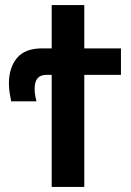

<svg xmlns="http://www.w3.org/2000/svg" viewBox="-20 -734 516 754"><path d="M311 0V-440H455V-544H311V-714H183V-544H145Q78 -544 46.5 -506Q15 -468 15 -406Q15 -386 18.5 -365.5Q22 -345 24 -336H123Q121 -345 118.5 -358Q116 -371 116 -386Q116 -440 162 -440H183V0Z"/></svg>

Font: Noto Sans UI Condensed
Style: Bold
Weight: 700
Width: 3
Designer: Monotype Design Team
Foundry: Monotype Imaging Inc.
Version: 1.001